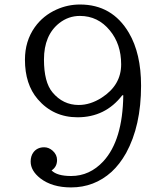

<svg xmlns="http://www.w3.org/2000/svg" viewBox="-20 -799 720 838"><path d="M513.7 -383.3Q439.9 -287.1 318.4 -287.1Q212.4 -287.1 144.5 -366.2Q88.9 -431.2 88.9 -538.6Q88.9 -619.6 131.8 -680.2Q168 -731 226.6 -757.3Q275.4 -779.3 329.1 -779.3Q469.7 -779.3 542.5 -655.8Q595.7 -565.4 595.7 -425.3Q595.7 -250 530.3 -130.9Q502.4 -81.5 466.8 -48.8Q391.6 19 290 19Q207.5 19 156.2 -20.5Q113.8 -53.7 113.8 -93.8Q113.8 -118.2 126 -134.3Q142.6 -156.2 172.9 -156.2Q192.9 -156.2 210 -141.1Q229 -124 229 -100.6Q229 -70.8 205.1 -55.2Q229 -30.8 290.5 -30.8Q371.6 -30.8 431.2 -95.2Q515.6 -187 518.1 -383.3ZM328.6 -729.5Q278.8 -729.5 238.8 -698.2Q171.9 -645.5 171.9 -539.1Q171.9 -440.4 209 -396Q254.9 -340.8 323.7 -340.8Q374 -340.8 423.8 -372.6Q508.8 -427.2 508.8 -518.1Q508.8 -606.4 459.5 -666Q407.7 -729.5 328.6 -729.5Z"/></svg>

Font: BIZ UDPMincho
Style: Regular
Weight: 400
Designer: TypeBank Co., Ltd.
Foundry: Morisawa Inc.
Version: Version 1.06